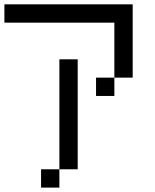

<svg xmlns="http://www.w3.org/2000/svg" viewBox="-20 -853 707 873"><path d="M0 -750V-833.3H583.3V-500H500V-750ZM166.7 0V-83.3H250V0ZM250 -83.3V-583.3H333.3V-83.3ZM416.7 -416.7V-500H500V-416.7Z"/></svg>

Font: Galmuri11 Condensed
Style: Regular
Weight: 400
Width: 3
Designer: Lee Minseo (quiple)
Version: Version 2.399;hotconv 1.1.1;makeotfexe 2.6.0 DEVELOPMENT